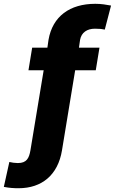

<svg xmlns="http://www.w3.org/2000/svg" viewBox="-55 -780 606 1013"><path d="M469.8 -528.4H361.5L367.5 -570C374.6 -608.7 404.5 -628.6 446 -628.6C471.6 -628.6 484.4 -626.8 497.9 -623.9L530.9 -750.7C505.3 -755.3 479.8 -759.9 447.8 -759.9C313.6 -759.9 222.3 -693.9 201 -570L195 -528.4H114.7L95.2 -409.4H175.4L105.5 13.5C98.4 54.3 85.9 80.3 39.1 80.3C25.2 80.3 6 77.8 -5.7 74.6L-34.8 206C-5.3 211.6 17 213.1 43.3 213.1C165.8 213.1 250.7 143.1 272 13.5L341.6 -409.4H450.3Z"/></svg>

Font: TID UI Extra Bold
Style: Italic
Weight: 800
Italic angle: -9.39999°
Designer: The TID Project Authors
Foundry: Bakken & Bæck
Version: Version 1.001;hotconv 1.0.109;makeotfexe 2.5.65596